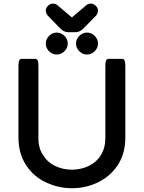

<svg xmlns="http://www.w3.org/2000/svg" viewBox="-20 -1002 780 1042"><path d="M410.4 -723.9Q392.6 -741.7 392.6 -765.6Q392.6 -789.6 410.4 -807.4Q428.2 -825.2 452.1 -825.2Q476.1 -825.2 493.9 -807.4Q511.7 -789.6 511.7 -765.6Q511.7 -741.7 493.9 -723.9Q476.1 -706.1 452.1 -706.1Q428.2 -706.1 410.4 -723.9ZM246.3 -723.9Q228.5 -741.7 228.5 -765.6Q228.5 -789.6 246.3 -807.4Q264.2 -825.2 288.1 -825.2Q312 -825.2 329.8 -807.4Q347.7 -789.6 347.7 -765.6Q347.7 -741.7 329.8 -723.9Q312 -706.1 288.1 -706.1Q264.2 -706.1 246.3 -723.9ZM292 -973.6Q329.6 -941.4 367.7 -909.2Q369.1 -908.2 370.6 -907.7L448.2 -973.6Q458.5 -982.4 473.1 -982.4Q487.8 -982.4 499.8 -970.5Q511.7 -958.5 511.7 -944.6Q511.7 -930.7 502 -918Q433.6 -847.7 433.1 -847.7Q413.1 -827.1 388.7 -827.1H351.6Q326.2 -827.1 305.2 -849.1L238.3 -918.5Q228.5 -930.7 228.5 -944.6Q228.5 -958.5 240.5 -970.5Q252.4 -982.4 267.1 -982.4Q281.7 -982.4 292 -973.6ZM80.1 -255.9V-641.6Q80.1 -656.7 82 -666Q84.5 -678.2 91.8 -681.6Q94.2 -682.6 96.7 -682.6H171.9Q177.2 -682.6 181.2 -678.7Q185.1 -674.8 186.8 -665.8Q188.5 -656.7 188.5 -641.6V-252.9Q188.5 -196.3 214.4 -159.2Q222.2 -147.5 227.1 -141.6Q231.9 -135.7 236.3 -131.8Q254.9 -113.3 279.8 -101.1Q321.3 -81.1 370.1 -81.1Q418 -81.1 460 -100.6Q503.4 -121.1 527.6 -160.4Q551.8 -199.7 551.8 -252.9V-641.6Q551.8 -656.7 553 -663.3Q554.2 -669.9 555.4 -673.1Q556.6 -676.3 559.1 -678.2Q563 -682.6 568.4 -682.6H643.6Q648.9 -682.6 652.8 -678.7Q656.7 -674.8 658.4 -665.8Q660.2 -656.7 660.2 -641.6V-255.9Q660.2 -167.5 617.7 -103.5Q603.5 -82.5 585 -64Q552.7 -31.7 510.3 -11.7Q444.3 19.5 371.1 19.5Q297.9 19.5 232.9 -10.7Q163.1 -42 121.6 -105.7Q80.1 -169.4 80.1 -255.9Z"/></svg>

Font: YuPearl-SemiBold
Style: SemiBold
Weight: 600
Designer: Max Yao
Foundry: Max-Everyday
Version: Version 1.011; ttfautohint (v1.8.3)